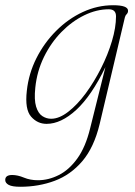

<svg xmlns="http://www.w3.org/2000/svg" viewBox="-76 -466 515 734"><path d="M305 8Q283.5 97.5 238.8 150Q194 202.5 133 225.2Q72 248 1.5 248Q-29.5 248 -42.8 240.8Q-56 233.5 -56 222Q-56 203 -29.5 203Q-8.5 203 15.5 213Q39.5 223 69 223Q109.5 223 148.8 203.2Q188 183.5 219.5 140Q251 96.5 268.5 25L327 -209.5Q274 -100 215.8 -46.2Q157.5 7.5 102 7.5Q67 7.5 42.8 -20.2Q18.5 -48 26.5 -118.5Q33.5 -184.5 63.2 -243.5Q93 -302.5 138.8 -348.2Q184.5 -394 240.5 -420Q296.5 -446 356.5 -446Q413.5 -446 413.5 -425Q413.5 -417 408.5 -412.2Q403.5 -407.5 401.5 -400ZM59 -131.5Q54 -84.5 62 -58.5Q70 -32.5 85.8 -22.2Q101.5 -12 119.5 -12Q150.5 -12 185 -38.8Q219.5 -65.5 251.8 -109.2Q284 -153 310.2 -205Q336.5 -257 352 -309Q367.5 -361 367.5 -403.5Q367.5 -430.5 340 -430.5Q293 -430.5 246 -407.5Q199 -384.5 159 -343.8Q119 -303 92.2 -248.5Q65.5 -194 59 -131.5Z"/></svg>

Font: Fraunces 72pt S000 Thin
Style: Italic
Weight: 100
Italic angle: -16°
Version: Version 1.000; ttfautohint (v1.8.3)